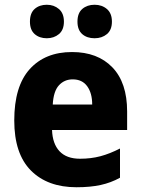

<svg xmlns="http://www.w3.org/2000/svg" viewBox="-20 -778 593 808"><path d="M283 -559Q391 -559 453 -494.5Q515 -430 515 -309V-231H199Q201 -173 230.5 -141.5Q260 -110 317 -110Q363 -110 402.5 -120.5Q442 -131 485 -153V-30Q447 -9 403.5 0.5Q360 10 302 10Q180 10 110 -60.5Q40 -131 40 -271Q40 -415 105 -487Q170 -559 283 -559ZM286 -444Q251 -444 228 -419Q205 -394 202 -338H368Q368 -386 347 -415Q326 -444 286 -444ZM106 -687Q106 -723 126 -740.5Q146 -758 177 -758Q207 -758 228 -740Q249 -722 249 -687Q249 -652 228 -634.5Q207 -617 177 -617Q146 -617 126 -634.5Q106 -652 106 -687ZM306 -687Q306 -723 326.5 -740.5Q347 -758 378 -758Q409 -758 430 -740Q451 -722 451 -687Q451 -652 430 -634.5Q409 -617 378 -617Q346 -617 326 -634.5Q306 -652 306 -687Z"/></svg>

Font: Noto Sans Telugu SemiCondensed ExtraBold
Style: Regular
Weight: 800
Width: 4
Designer: Jelle Bosma - Monotype Design Team
Foundry: Monotype Imaging Inc.
Version: Version 2.005; ttfautohint (v1.8.4.7-5d5b)